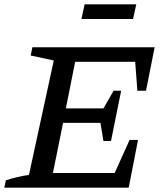

<svg xmlns="http://www.w3.org/2000/svg" viewBox="-36 -869 747 889"><path d="M-16 0 -9 -34Q46 -52 98 -59L213 -589L106 -612L114 -650H680L640 -449H600L590 -583H312L269 -367H443L490 -449H525L478 -216H443L429 -300H256L209 -68H495L564 -221H603L560 0ZM341 -781 356 -849H595L580 -781Z"/></svg>

Font: Piazzolla SC Medium
Style: Italic
Weight: 500
Italic angle: -11.3°
Designer: Juan Pablo del Peral
Foundry: Huerta Tipografica
Version: Version 1.330